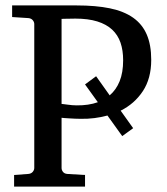

<svg xmlns="http://www.w3.org/2000/svg" viewBox="-20 -691 619 711"><path d="M436 -467.8Q436 -504.4 426.3 -533Q416.5 -561.5 395.3 -581.3Q374 -601.1 340.3 -611.6Q306.6 -622.1 258.8 -622.1Q252 -622.1 243.2 -621.8Q234.4 -621.6 226.6 -621.6Q217.8 -621.1 208 -621.1V-306.2Q209 -306.2 215.3 -305.4Q221.7 -304.7 230 -303.5Q238.3 -302.2 247.6 -301.5Q256.8 -300.8 264.2 -300.8Q308.1 -300.3 342.3 -312.5L294.9 -378.4L335.9 -408.7L386.2 -337.9Q410.2 -358.4 423.1 -390.4Q436 -422.4 436 -467.8ZM377.9 -263.2Q354.5 -256.8 329.8 -253.7Q305.2 -250.5 278.8 -251Q269 -251 257.6 -251.5Q246.1 -252 235.6 -252.7Q225.1 -253.4 217.5 -253.9Q210 -254.4 208 -254.9V-68.8Q208 -61.5 213.1 -54.7Q218.3 -47.9 229 -46.9L294.9 -43V0H32.2V-43L85 -46.9Q95.7 -47.9 101.3 -54.7Q106.9 -61.5 106.9 -68.8V-602.1Q106.9 -609.4 101.3 -616.2Q95.7 -623 85 -624L24.9 -627.9V-670.9H264.2Q335 -670.9 387 -660.2Q439 -649.4 472.9 -625.5Q506.8 -601.6 523.4 -563.2Q540 -524.9 540 -469.2Q540 -400.4 509 -353.5Q478 -306.6 426.8 -281.2L473.1 -216.3L432.6 -187Z"/></svg>

Font: Charis SIL
Style: Regular
Weight: 400
Foundry: SIL International
Version: Version 4.112